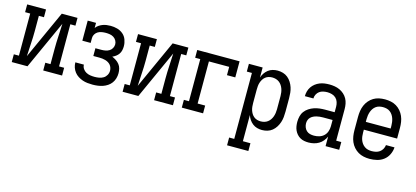

<svg xmlns="http://www.w3.org/2000/svg" viewBox="-61 -993 3622 1673"><g transform="rotate(15 1750.0 -156.5)"><path d="M23 0V-70H69V-450H23V-520H193V-450H147V-312Q147 -255 143 -198Q139 -141 137 -84L335 -520H477V-450H431V-70H477V0H307V-70H354V-208Q354 -265 357.5 -322Q361 -379 363 -436L165 0Z M753 8Q730 8 707 5.5Q684 3 662.5 -4.5Q641 -12 621.5 -24.5Q602 -37 588 -55Q574 -73 566.5 -95Q559 -117 559 -140Q559 -140 559 -140.5Q559 -141 559 -141H636Q636 -141 636 -141Q636 -141 636 -141Q636 -121 647.5 -104Q659 -87 676.5 -77.5Q694 -68 713.5 -65Q733 -62 753 -62Q773 -62 793.5 -65.5Q814 -69 831.5 -79.5Q849 -90 859.5 -108.5Q870 -127 870 -148Q870 -161 865.5 -175Q861 -189 852 -199.5Q843 -210 831 -217Q819 -224 805.5 -228Q792 -232 778 -233.5Q764 -235 750 -235H696V-305H750Q768 -305 786.5 -308.5Q805 -312 820.5 -321.5Q836 -331 845 -347.5Q854 -364 854 -382Q854 -400 844.5 -416.5Q835 -433 819.5 -442.5Q804 -452 786 -455Q768 -458 750 -458Q732 -458 713.5 -455Q695 -452 679.5 -443Q664 -434 654 -418Q644 -402 644 -384V-339H569V-520H644V-474Q655 -489 670.5 -499.5Q686 -510 703 -516.5Q720 -523 738.5 -525.5Q757 -528 775 -528Q805 -528 834.5 -520Q864 -512 887 -492.5Q910 -473 920.5 -444Q931 -415 931 -385Q931 -367 927 -349Q923 -331 913 -316Q903 -301 888 -290Q873 -279 857 -272Q876 -264 893.5 -252.5Q911 -241 924 -224.5Q937 -208 942 -187.5Q947 -167 947 -146Q947 -123 940.5 -100Q934 -77 920 -58Q906 -39 886.5 -26Q867 -13 845 -5.5Q823 2 799.5 5Q776 8 753 8Z M1023 0V-70H1069V-450H1023V-520H1193V-450H1147V-312Q1147 -255 1143 -198Q1139 -141 1137 -84L1335 -520H1477V-450H1431V-70H1477V0H1307V-70H1354V-208Q1354 -265 1357.5 -322Q1361 -379 1363 -436L1165 0Z M1557 0V-70H1603V-450H1557V-520H1939V-375H1864V-450H1681V-70H1749V0Z M2023 215V145H2069V-450H2023V-520H2147V-429Q2154 -451 2166.5 -469.5Q2179 -488 2197 -502Q2215 -516 2237 -522Q2259 -528 2281 -528Q2306 -528 2330 -521Q2354 -514 2373 -498.5Q2392 -483 2405.5 -461.5Q2419 -440 2426.5 -417Q2434 -394 2436.5 -369.5Q2439 -345 2439 -320V-200Q2439 -175 2436.5 -150.5Q2434 -126 2426.5 -103Q2419 -80 2405.5 -58.5Q2392 -37 2373 -21.5Q2354 -6 2330 1Q2306 8 2281 8Q2259 8 2237 2Q2215 -4 2197 -18Q2179 -32 2166.5 -50.5Q2154 -69 2147 -91V145H2215V215ZM2251 -62Q2268 -62 2284 -66.5Q2300 -71 2313.5 -81Q2327 -91 2336.5 -105Q2346 -119 2351.5 -134.5Q2357 -150 2359.5 -166.5Q2362 -183 2362 -200V-320Q2362 -337 2359.5 -353.5Q2357 -370 2351.5 -385.5Q2346 -401 2336.5 -415Q2327 -429 2313.5 -439Q2300 -449 2284 -453.5Q2268 -458 2251 -458Q2235 -458 2219 -453.5Q2203 -449 2190 -438.5Q2177 -428 2168.5 -414Q2160 -400 2155 -384.5Q2150 -369 2148.5 -352.5Q2147 -336 2147 -320V-200Q2147 -184 2148.5 -167.5Q2150 -151 2155 -135.5Q2160 -120 2168.5 -106Q2177 -92 2190 -81.5Q2203 -71 2219 -66.5Q2235 -62 2251 -62Z M2701 8Q2682 8 2662.5 4.5Q2643 1 2626 -8.5Q2609 -18 2596 -33Q2583 -48 2575 -65.5Q2567 -83 2564 -102.5Q2561 -122 2561 -141Q2561 -166 2567 -191Q2573 -216 2588 -236Q2603 -256 2624.5 -270Q2646 -284 2669.5 -292Q2693 -300 2718 -303Q2743 -306 2768 -306H2854V-355Q2854 -376 2847.5 -396.5Q2841 -417 2826 -431.5Q2811 -446 2790 -452Q2769 -458 2749 -458Q2730 -458 2711 -454Q2692 -450 2677 -439Q2662 -428 2653 -410.5Q2644 -393 2644 -374Q2644 -374 2644 -374Q2644 -374 2644 -374H2567Q2567 -374 2567 -374Q2567 -374 2567 -374Q2567 -397 2573 -418.5Q2579 -440 2591.5 -458.5Q2604 -477 2622 -491Q2640 -505 2661 -513.5Q2682 -522 2704 -525Q2726 -528 2749 -528Q2772 -528 2796 -524Q2820 -520 2841.5 -510Q2863 -500 2881 -484Q2899 -468 2910.5 -447Q2922 -426 2926.5 -402.5Q2931 -379 2931 -355V-70H2977V0H2854V-86Q2844 -64 2828.5 -45.5Q2813 -27 2792.5 -15Q2772 -3 2748.5 2.5Q2725 8 2701 8ZM2732 -62Q2756 -62 2779.5 -69Q2803 -76 2820.5 -92.5Q2838 -109 2846 -132.5Q2854 -156 2854 -180V-236H2768Q2753 -236 2738.5 -234.5Q2724 -233 2710 -229.5Q2696 -226 2682.5 -219.5Q2669 -213 2658.5 -202.5Q2648 -192 2643 -178Q2638 -164 2638 -149Q2638 -131 2644.5 -113.5Q2651 -96 2664.5 -83.5Q2678 -71 2695.5 -66.5Q2713 -62 2732 -62Z M3252 8Q3225 8 3198.5 2.5Q3172 -3 3149 -16.5Q3126 -30 3108 -50.5Q3090 -71 3079.5 -95.5Q3069 -120 3065 -146.5Q3061 -173 3061 -200V-320Q3061 -347 3065 -373.5Q3069 -400 3079.5 -424.5Q3090 -449 3107.5 -469.5Q3125 -490 3147.5 -503.5Q3170 -517 3196.5 -522.5Q3223 -528 3250 -528Q3277 -528 3303.5 -522.5Q3330 -517 3352.5 -503.5Q3375 -490 3392.5 -469.5Q3410 -449 3420.5 -424.5Q3431 -400 3435 -373.5Q3439 -347 3439 -320V-225H3139V-200Q3139 -183 3141 -166Q3143 -149 3148.5 -133.5Q3154 -118 3164 -104Q3174 -90 3188 -80Q3202 -70 3218.5 -66Q3235 -62 3252 -62Q3271 -62 3289.5 -66Q3308 -70 3323.5 -81Q3339 -92 3348.5 -109Q3358 -126 3360 -145H3437Q3435 -111 3420 -80Q3405 -49 3378.5 -28.5Q3352 -8 3318.5 0Q3285 8 3252 8ZM3362 -295V-320Q3362 -337 3359.5 -353.5Q3357 -370 3351.5 -386Q3346 -402 3336.5 -416Q3327 -430 3313.5 -440Q3300 -450 3283.5 -454Q3267 -458 3250 -458Q3233 -458 3216.5 -454Q3200 -450 3186.5 -440Q3173 -430 3163.5 -416Q3154 -402 3148.5 -386Q3143 -370 3140.5 -353.5Q3138 -337 3138 -320V-295Z"/></g></svg>

Font: Iosevka Slab
Style: Regular
Weight: 400
Monospace: yes
Designer: Belleve Invis
Foundry: Belleve Invis
Version: Version 11.2.4; ttfautohint (v1.8.3)